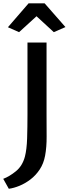

<svg xmlns="http://www.w3.org/2000/svg" viewBox="-38 -1006 425 1188"><path d="M16.5 162 -18 100.5Q20.5 86 60.5 53.5Q100.5 21 116 -36.5Q127.5 -80.5 129.8 -150Q132 -219.5 132 -297V-743H250V-299Q250 -226.5 250.5 -161.2Q251 -96 241 -42.5Q232 6 207.8 42.5Q183.5 79 150.8 104Q118 129 82.8 143.5Q47.5 158 16.5 162ZM80 -807 11 -837.5 139 -985.5H238L367 -838.5L295 -807L188 -905.5Z"/></svg>

Font: Tracken
Style: Regular
Weight: 400
Designer: Eben Sorkin
Foundry: Eben Sorkin
Version: Version 2.001